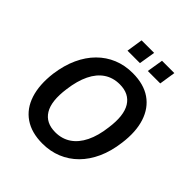

<svg xmlns="http://www.w3.org/2000/svg" viewBox="-243 -1058 1223 1223"><g transform="rotate(45 369.0 -446.0)"><path d="M341 10Q243 10 178.5 -34Q114 -78 87.5 -160Q61 -242 75 -354Q87 -440 117.5 -506.5Q148 -573 194.5 -619.5Q241 -666 300.5 -690.5Q360 -715 431 -715Q530 -715 594 -671Q658 -627 684.5 -545.5Q711 -464 696 -353Q685 -266 654.5 -199Q624 -132 577.5 -85.5Q531 -39 471 -14.5Q411 10 341 10ZM348 -99Q408 -99 453.5 -129.5Q499 -160 528 -219Q557 -278 567 -362Q584 -483 546 -544.5Q508 -606 423 -606Q363 -606 318 -576Q273 -546 244.5 -487.5Q216 -429 205 -344Q188 -222 225.5 -160.5Q263 -99 348 -99ZM489 -792 507 -902H618L601 -792ZM306 -792 323 -902H436L418 -792Z"/></g></svg>

Font: Nunito Sans 10pt SemiCondensed
Style: Bold Italic
Weight: 700
Width: 4
Italic angle: -9°
Designer: Vernon Adams
Foundry: Vernon Adams
Version: Version 3.101;gftools[0.9.27]